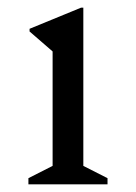

<svg xmlns="http://www.w3.org/2000/svg" viewBox="-20 -480 353 500"><path d="M54 0V-16L117 -48V-346L57 -398V-405L191 -460H197V-48L260 -16V0Z"/></svg>

Font: Spectral
Style: Regular
Weight: 400
Designer: Jean-Baptiste Levee
Foundry: Production Type
Version: Version 1.002